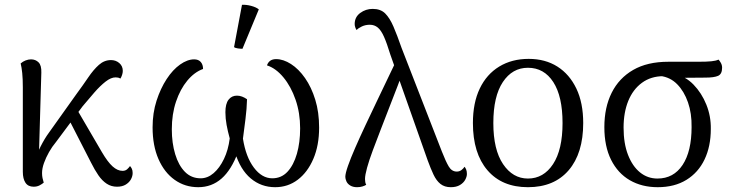

<svg xmlns="http://www.w3.org/2000/svg" viewBox="-20 -766 3052 799"><path d="M120 11Q97 11 86 -5.5Q75 -22 75 -51V-402Q75 -438 72.5 -462Q70 -486 66 -502Q75 -510 86.5 -514.5Q98 -519 109 -519Q128 -519 140.5 -506.5Q153 -494 152 -464L141 -85L127 -87Q131 -121 148.5 -155.5Q166 -190 183 -213L297 -373Q325 -411 347 -443.5Q369 -476 391.5 -496Q414 -516 442 -516Q462 -516 476.5 -503.5Q491 -491 491 -471Q491 -463 488 -454Q485 -445 481 -439Q476 -442 471.5 -443Q467 -444 461 -444Q442 -444 419.5 -426.5Q397 -409 373 -381.5Q349 -354 324 -324L213 -175Q197 -156 184 -133Q171 -110 163 -87.5Q155 -65 155 -46Q155 -34 157 -25Q159 -16 162 -6Q155 0 144.5 5.5Q134 11 120 11ZM467 11Q443 11 424 -1.5Q405 -14 389.5 -36.5Q374 -59 359 -89L256 -290L289 -330L404 -133Q428 -92 448.5 -73.5Q469 -55 490 -55Q502 -55 509.5 -62Q517 -69 521 -75Q525 -71 528.5 -64Q532 -57 532 -46Q532 -33 525 -20Q518 -7 503.5 2Q489 11 467 11Z M1129 -520Q1159 -520 1191 -499.5Q1223 -479 1249.5 -441Q1276 -403 1292 -351Q1308 -299 1308 -235Q1308 -161 1284 -105Q1260 -49 1219 -18Q1178 13 1125 13Q1067 13 1023.5 -23.5Q980 -60 958 -132H970Q943 -59 902 -23Q861 13 805 13Q750 13 707 -17.5Q664 -48 639.5 -104Q615 -160 615 -236Q615 -296 631.5 -347Q648 -398 673.5 -437Q699 -476 729.5 -497.5Q760 -519 788 -519Q806 -519 815.5 -508Q825 -497 825 -479Q789 -466 759.5 -430.5Q730 -395 712.5 -343Q695 -291 695 -228Q695 -171 709 -124.5Q723 -78 749.5 -51Q776 -24 815 -24Q844 -24 869 -45.5Q894 -67 912 -104.5Q930 -142 936 -190Q928 -219 923 -246Q918 -273 918 -299Q918 -334 931 -351Q944 -368 966 -368Q977 -368 987.5 -364Q998 -360 1008 -353Q1007 -313 1001.5 -270.5Q996 -228 991 -189Q1003 -113 1036.5 -68.5Q1070 -24 1113 -24Q1151 -24 1176.5 -51.5Q1202 -79 1215.5 -126Q1229 -173 1229 -232Q1229 -296 1210 -351Q1191 -406 1159.5 -444Q1128 -482 1091 -494Q1100 -520 1129 -520ZM989 -563Q981 -563 970 -564.5Q959 -566 954 -570L987 -746Q1005 -747 1025.5 -741.5Q1046 -736 1057 -727Z M1856 13Q1830 13 1813 -0.5Q1796 -14 1784 -39.5Q1772 -65 1760 -98L1604 -540Q1590 -586 1578 -613Q1566 -640 1552 -651.5Q1538 -663 1519 -663Q1501 -663 1486 -656Q1471 -649 1464 -641Q1461 -645 1458.5 -652Q1456 -659 1456 -666Q1456 -695 1479 -712Q1502 -729 1531 -729Q1564 -729 1583 -710Q1602 -691 1617.5 -655Q1633 -619 1651 -567L1819 -135Q1835 -94 1847.5 -73Q1860 -52 1881 -52Q1892 -52 1900.5 -58.5Q1909 -65 1913 -72Q1917 -68 1920 -60.5Q1923 -53 1923 -42Q1923 -31 1916 -18Q1909 -5 1894 4Q1879 13 1856 13ZM1466 13Q1449 13 1437.5 6Q1426 -1 1421.5 -11.5Q1417 -22 1417 -30Q1417 -44 1428 -75.5Q1439 -107 1458 -150.5Q1477 -194 1500 -243Q1523 -292 1546.5 -341Q1570 -390 1590.5 -433Q1611 -476 1625 -505L1659 -476Q1650 -448 1634.5 -408Q1619 -368 1601 -321.5Q1583 -275 1565 -228.5Q1547 -182 1531.5 -140.5Q1516 -99 1507.5 -68Q1499 -37 1499 -21Q1499 -15 1500 -8.5Q1501 -2 1504 3Q1498 7 1488 10Q1478 13 1466 13Z M2177 13Q2069 13 2008.5 -57.5Q1948 -128 1948 -254Q1948 -338 1976.5 -397.5Q2005 -457 2057.5 -489Q2110 -521 2180 -521Q2249 -521 2299.5 -489Q2350 -457 2378.5 -397.5Q2407 -338 2407 -254Q2407 -128 2346.5 -57.5Q2286 13 2177 13ZM2177 -23Q2242 -23 2281.5 -83Q2321 -143 2321 -254Q2321 -365 2282.5 -424.5Q2244 -484 2177 -484Q2112 -484 2072.5 -424.5Q2033 -365 2033 -254Q2033 -143 2073.5 -83Q2114 -23 2177 -23Z M2717 13Q2651 13 2601 -16Q2551 -45 2523 -101Q2495 -157 2495 -237Q2495 -319 2525.5 -380Q2556 -441 2615 -475Q2674 -509 2761 -509H2884Q2921 -509 2940.5 -511Q2960 -513 2970 -518Q2975 -513 2980 -504Q2985 -495 2985 -484Q2985 -458 2968.5 -450.5Q2952 -443 2915 -443L2795 -442L2741 -449Q2689 -449 2651.5 -421.5Q2614 -394 2594.5 -346Q2575 -298 2575 -235Q2575 -169 2593.5 -121.5Q2612 -74 2643.5 -48.5Q2675 -23 2716 -23Q2783 -23 2820.5 -79.5Q2858 -136 2858 -237Q2859 -294 2843 -340Q2827 -386 2798 -415.5Q2769 -445 2727 -450L2788 -457Q2832 -449 2866 -414Q2900 -379 2919.5 -330.5Q2939 -282 2938 -229Q2938 -157 2912 -102.5Q2886 -48 2836.5 -17.5Q2787 13 2717 13Z"/></svg>

Font: Arima Thin
Style: Regular
Weight: 400
Version: Version 1.100